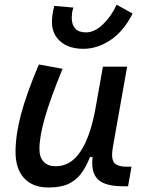

<svg xmlns="http://www.w3.org/2000/svg" viewBox="-20 -809 626 839"><path d="M191.4 10.3Q123 10.3 85.4 -30.5Q47.9 -71.3 47.9 -145Q47.9 -219.7 72 -310.3Q96.2 -400.9 149.9 -527.3L253.4 -508.3Q200.2 -378.9 176.3 -295.7Q152.3 -212.4 152.3 -157.2Q152.3 -121.6 170.9 -102.1Q189.5 -82.5 223.1 -82.5Q288.1 -82.5 330.6 -145.3Q373 -208 395.5 -325.7L386.7 -122.6H354.5L382.3 -146Q365.2 -98.1 343.3 -63Q321.3 -27.8 285.9 -8.8Q250.5 10.3 191.4 10.3ZM516.6 4.9Q463.9 4.9 432.6 -9Q401.4 -22.9 390.1 -52.7Q378.9 -82.5 385.3 -129.9L379.4 -234.9L429.7 -517.6H535.6L473.1 -165.5Q464.8 -118.7 477.8 -99.6Q490.7 -80.6 533.7 -80.6H554.7L539.6 4.9ZM344.7 -595.7Q280.8 -595.7 243.9 -627.9Q207 -660.2 207 -711.9Q207 -729 209.5 -746.3Q211.9 -763.7 217.3 -783.2L300.8 -775.9Q296.4 -763.2 294.9 -752Q293.5 -740.7 293.5 -731.4Q293.5 -701.2 308.6 -684.3Q323.7 -667.5 356 -667.5Q393.6 -667.5 430.4 -703.1Q467.3 -738.8 489.7 -788.6L559.6 -749.5Q519 -670.9 461.9 -633.3Q404.8 -595.7 344.7 -595.7Z"/></svg>

Font: Cascadia Code PL
Style: Italic
Weight: 400
Italic angle: -10°
Monospace: yes
Designer: Aaron Bell
Foundry: Saja Typeworks
Version: Version 2404.023